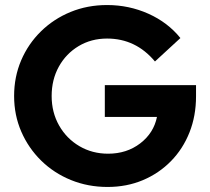

<svg xmlns="http://www.w3.org/2000/svg" viewBox="-20 -731 834 762"><path d="M407 11Q329 11 261.5 -16.5Q194 -44 143.5 -93.5Q93 -143 64.5 -208.5Q36 -274 36 -350Q36 -426 64 -491.5Q92 -557 142.5 -606.5Q193 -656 260 -683.5Q327 -711 405 -711Q492 -711 569 -676.5Q646 -642 696 -580L595 -487Q519 -578 405 -578Q342 -578 292 -548Q242 -518 213.5 -466.5Q185 -415 185 -350Q185 -285 214.5 -233Q244 -181 295 -151Q346 -121 409 -121Q483 -121 536.5 -162Q590 -203 603 -267H396V-393H758V-349Q758 -271 732 -205.5Q706 -140 658.5 -91.5Q611 -43 547 -16Q483 11 407 11Z"/></svg>

Font: Red Hat Display
Style: Bold
Weight: 700
Designer: Pentagram, MCKL
Foundry: Pentagram, MCKL
Version: Version 1.023; ttfautohint (v1.8.3)